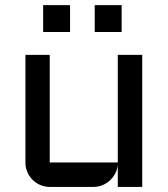

<svg xmlns="http://www.w3.org/2000/svg" viewBox="-20 -736 660 756"><path d="M80.1 -520H175.8V-96.2H443.8V-520H540V0H443.8V-87.9Q442.4 -69.8 434.1 -53.7Q425.8 -37.6 412.8 -25.6Q399.9 -13.7 383.3 -6.8Q366.7 0 348.1 0H175.8Q156.2 0 138.7 -7.6Q121.1 -15.1 108.2 -28.1Q95.2 -41 87.6 -58.6Q80.1 -76.2 80.1 -96.2ZM149.9 -715.8H255.9V-609.9H149.9ZM353 -715.8H459V-609.9H353Z"/></svg>

Font: Aldrich
Style: Regular
Weight: 400
Designer: Matthew Desmond
Foundry: Matthew Desmond
Version: Version 1.001 2011